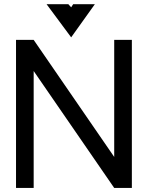

<svg xmlns="http://www.w3.org/2000/svg" viewBox="-20 -908 714 930"><path d="M334.5 -887.7H439.5L324.7 -727.1L205.6 -887.7H311L324.7 -872.6ZM143.1 2.4H57.6V-714.8H143.1L533.2 -147.9V-714.8H618.7V2.4H533.2L143.1 -564Z"/></svg>

Font: Proletarsk
Style: Regular
Weight: 400
Designer: Peter Wiegel, original typeface by Carl Albert Fahrenwaldt 1901
Foundry: Peter Wiegel
Version: Version 1.000 2010 initial release